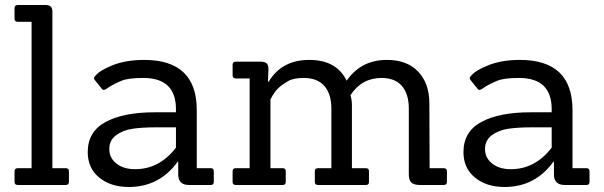

<svg xmlns="http://www.w3.org/2000/svg" viewBox="-20 -738 2411 766"><path d="M242 0H51Q38 0 38 -12V-55Q38 -67 51 -67H106V-651H51Q38 -651 38 -663V-706Q38 -718 51 -718H162Q189 -718 189 -693V-67H242Q255 -67 255 -55V-12Q255 0 242 0Z M821 0H734Q691 0 691 -42V-93H689Q616 8 494 8Q422 8 376 -29.5Q330 -67 330 -131Q330 -213 401.5 -251.5Q473 -290 598 -290H682V-302Q682 -427 552 -427Q491 -427 464 -415.5Q437 -404 425.5 -397Q414 -390 408 -386Q393 -374 386 -384L358 -419Q351 -427 360 -435Q377 -457 430 -478Q483 -499 555 -499Q765 -499 765 -299V-67H821Q833 -67 833 -55V-12Q833 0 821 0ZM682 -230H603Q545 -230 507 -224Q469 -218 442.5 -198Q416 -178 416 -143Q416 -108 444.5 -85.5Q473 -63 519 -63Q616 -63 682 -149Z M1750 0H1655Q1632 0 1621.5 -9.5Q1611 -19 1611 -42V-305Q1611 -363 1583.5 -395Q1556 -427 1502 -427Q1423 -427 1378 -358Q1384 -340 1384 -318V-67H1440Q1452 -67 1452 -55V-12Q1452 0 1440 0H1249Q1236 0 1236 -12V-55Q1236 -67 1249 -67H1302V-305Q1302 -363 1274 -395Q1246 -427 1192 -427Q1151 -427 1129.5 -414.5Q1108 -402 1097 -392.5Q1086 -383 1079 -374Q1067 -358 1059 -341V-67H1108Q1120 -67 1120 -55V-12Q1120 0 1108 0H921Q908 0 908 -12V-55Q908 -67 921 -67H976V-425H921Q908 -425 908 -437V-480Q908 -492 921 -492H1019Q1036 -492 1043.5 -485.5Q1051 -479 1051 -462L1049 -412H1052Q1104 -499 1213.5 -499Q1323 -499 1363 -416Q1420 -499 1524 -499Q1604 -499 1648.5 -452Q1693 -405 1693 -325L1694 -67H1750Q1763 -67 1763 -55V-12Q1763 0 1750 0Z M2320 0H2233Q2190 0 2190 -42V-93H2188Q2115 8 1993 8Q1921 8 1875 -29.5Q1829 -67 1829 -131Q1829 -213 1900.5 -251.5Q1972 -290 2097 -290H2181V-302Q2181 -427 2051 -427Q1990 -427 1963 -415.5Q1936 -404 1924.5 -397Q1913 -390 1907 -386Q1892 -374 1885 -384L1857 -419Q1850 -427 1859 -435Q1876 -457 1929 -478Q1982 -499 2054 -499Q2264 -499 2264 -299V-67H2320Q2332 -67 2332 -55V-12Q2332 0 2320 0ZM2181 -230H2102Q2044 -230 2006 -224Q1968 -218 1941.5 -198Q1915 -178 1915 -143Q1915 -108 1943.5 -85.5Q1972 -63 2018 -63Q2115 -63 2181 -149Z"/></svg>

Font: Sanchez
Style: Regular
Weight: 400
Designer: Daniel Hernández
Foundry: LatinoType
Version: Version 1.001